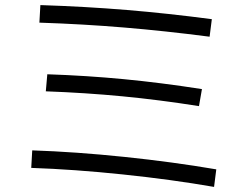

<svg xmlns="http://www.w3.org/2000/svg" viewBox="-20 -734 978 759"><path d="M103.5 -70.3 107.4 -139.6Q278.8 -133.8 471.2 -113.8Q663.6 -93.8 835 -64.5L826.2 4.9Q657.7 -24.4 465.6 -44.4Q273.4 -64.5 103.5 -70.3ZM161.1 -373 167 -440.4Q323.2 -435.1 469 -421.1Q614.7 -407.2 778.3 -381.8L766.6 -314.5Q608.9 -339.4 463.6 -353.3Q318.4 -367.2 161.1 -373ZM135.7 -644.5 139.6 -713.9Q319.3 -708 481 -694.6Q642.6 -681.2 817.4 -658.2L808.6 -588.9Q631.8 -611.8 470.9 -625.2Q310.1 -638.7 135.7 -644.5Z"/></svg>

Font: Pretendard
Style: Regular
Weight: 400
Designer: Base glyphs from Inter by Rasmus Andersson; Hangeul glyphs from Noto Sans CJK(Source Han Sans) by Jang Soo-young and Kan
Foundry: Kil Hyung-jin
Version: Version 1.309